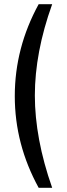

<svg xmlns="http://www.w3.org/2000/svg" viewBox="-20 -756 317 909"><path d="M163 133H227C172 -23 145 -170 145 -304C145 -439 172 -583 227 -736H163C88 -599 50 -454 50 -301C50 -148 88 -4 163 133Z"/></svg>

Font: Perun
Style: Regular
Weight: 400
Foundry: Copyright (c) Stefan Peev, Context Ltd, 2016
Version: Version 1.089